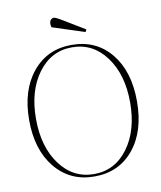

<svg xmlns="http://www.w3.org/2000/svg" viewBox="-88 -858 788 940"><g transform="rotate(-10 306.0 -388.0)"><path d="M385 -692 225 -744Q222 -752 222 -761Q222 -774 228.5 -781Q235 -788 244 -788Q253 -788 292 -764L391 -704ZM306 12Q185 12 111.5 -77.5Q38 -167 38 -315Q38 -463 111.5 -552.5Q185 -642 306 -642Q428 -642 501 -553Q574 -464 574 -315Q574 -166 501 -77Q428 12 306 12ZM137 -88Q202 0 306 0Q410 0 475 -88Q540 -176 540 -315Q540 -454 475 -542Q410 -630 306 -630Q202 -630 137 -542Q72 -454 72 -315Q72 -176 137 -88Z"/></g></svg>

Font: Arapey Thin-Display
Style: Regular
Weight: 100
Designer: Eduardo Rodriguez Tunni
Foundry: Eduardo Rodriguez Tunni
Version: Version 4.000